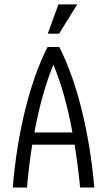

<svg xmlns="http://www.w3.org/2000/svg" viewBox="-20 -838 478 858"><path d="M313.5 -191.4H124Q109.4 -99.6 100.6 0H37.1Q51.8 -180.7 91.8 -344.2Q131.8 -507.8 192.4 -627.9H245.1Q305.7 -507.8 345.7 -344.7Q385.7 -181.6 401.4 0H337.9Q330.1 -86.9 313.5 -191.4ZM303.7 -246.1Q271.5 -421.9 218.8 -548.8Q166 -421.9 133.8 -246.1ZM325.2 -818.4 244.1 -687.5H193.4L241.2 -818.4Z"/></svg>

Font: Sudo Light
Style: Regular
Weight: 300
Monospace: yes
Designer: Jens Kutilek
Foundry: Jens Kutilek
Version: Version 0.040